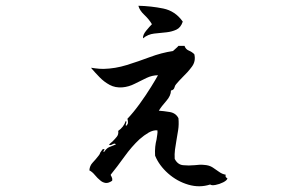

<svg xmlns="http://www.w3.org/2000/svg" viewBox="-20 -621 1040 666"><path d="M769 -2Q767 5 754 11.5Q741 18 727.5 20.5Q714 23 709 19Q672 31 633 19.5Q594 8 563 -19.5Q532 -47 518 -81Q517 -98 518.5 -112Q520 -126 523 -137Q524 -146 525.5 -154Q527 -162 526 -169Q511 -170 495.5 -161Q480 -152 464 -138Q437 -113 411.5 -77.5Q386 -42 364 -15Q364 -12 367 -8Q368 -5 369 -2.5Q370 0 369 6Q356 15 346 13.5Q336 12 328 5Q318 -3 309 -14Q300 -25 290 -30Q291 -46 301.5 -57Q312 -68 322 -81Q324 -83 325.5 -86Q327 -89 328 -92Q332 -98 335 -102Q338 -106 343 -102Q343 -102 340 -98.5Q337 -95 341 -94Q350 -107 358.5 -110.5Q367 -114 382 -120Q379 -125 371 -121Q368 -119 364.5 -118Q361 -117 358 -119Q361 -122 364 -125Q367 -128 370 -130Q378 -138 385 -146.5Q392 -155 390 -167Q409 -180 416 -201Q420 -200 418 -195Q417 -192 416.5 -189.5Q416 -187 417 -184Q424 -190 424 -196Q424 -202 422 -209Q443 -231 465 -261.5Q487 -292 504 -319.5Q521 -347 528 -360Q508 -360 488 -350.5Q468 -341 447.5 -330.5Q427 -320 405 -318Q380 -316 360.5 -326.5Q341 -337 325.5 -353Q310 -369 298 -383Q297 -385 296 -386Q296 -386 310 -384Q324 -382 339 -382Q380 -383 420 -395.5Q460 -408 500 -423Q540 -438 580 -444Q585 -449 590 -453Q595 -457 599 -462H620Q624 -450 635 -445.5Q646 -441 654 -433Q660 -409 645.5 -389.5Q631 -370 613 -353Q607 -347 601.5 -341Q596 -335 591 -329Q587 -325 585 -317Q583 -309 573 -307Q573 -289 556.5 -270.5Q540 -252 531 -237Q547 -236 568.5 -232.5Q590 -229 599 -211Q601 -189 598 -170Q595 -151 592 -134Q589 -118 587 -102Q585 -86 586 -70Q596 -50 615 -48Q634 -46 655 -48Q664 -49 672 -49.5Q680 -50 688 -49Q706 -48 718 -40Q730 -32 740.5 -24.5Q751 -17 763 -15Q761 -8 765 -5Q769 -2 769 -2ZM614 -546Q607 -525 591.5 -518Q576 -511 558 -509Q536 -507 514.5 -504.5Q493 -502 476 -488Q475 -500 487 -514.5Q499 -529 506 -536Q507 -537 507 -537Q497 -554 480.5 -569.5Q464 -585 460 -601Q504 -600 546 -591.5Q588 -583 614 -546Z"/></svg>

Font: Yuji Syuku
Style: Regular
Weight: 400
Designer: Kataoka Yuji
Foundry: Kinuta Font Factory
Version: Version 3.002